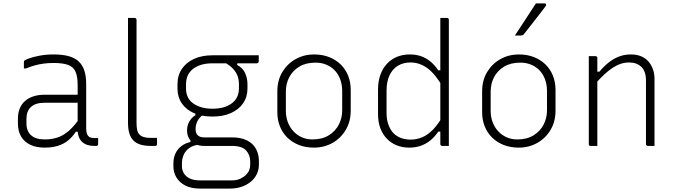

<svg xmlns="http://www.w3.org/2000/svg" viewBox="-20 -855 3960 1125"><path d="M485 -361Q485 -330 485 -298Q485 -266 485 -233.5Q485 -201 485 -169Q485 -137 485 -106Q485 -87 488 -75.5Q491 -64 498 -57Q504 -51 513 -48.5Q522 -46 534 -46Q536 -46 538.5 -46Q541 -46 543 -46H555Q555 -37 555 -28.5Q555 -20 555 -11Q555 -5 552 -2.5Q549 0 544 0Q539 0 537 0Q535 0 532 0Q512 0 494.5 -5Q477 -10 463.5 -21.5Q450 -33 442.5 -51.5Q435 -70 435 -97Q435 -135 435 -178Q435 -221 435 -259Q435 -275 435 -291.5Q435 -308 435 -324Q435 -340 435 -356Q435 -407 422.5 -435Q410 -463 379.5 -474.5Q349 -486 294 -486Q264 -486 237 -482.5Q210 -479 184.5 -472Q159 -465 132 -454H120Q120 -464 120 -473Q120 -482 120 -492Q120 -495 121 -497Q122 -499 123 -500Q128 -505 152 -513.5Q176 -522 213 -529Q250 -536 294 -536Q344 -536 380.5 -526.5Q417 -517 440 -496Q463 -475 474 -442Q485 -409 485 -361ZM135 -132Q135 -86 162.5 -62Q190 -38 242 -38Q283 -38 317.5 -49.5Q352 -61 385 -90Q418 -119 454 -172V-83H424Q405 -53 379 -32Q353 -11 319 -0.5Q285 10 242 10Q193 10 158 -6.5Q123 -23 104 -54.5Q85 -86 85 -131V-159Q85 -193 95.5 -219Q106 -245 126.5 -263Q147 -281 176 -290.5Q205 -300 242 -300Q276 -300 308 -300Q340 -300 373.5 -300Q407 -300 445 -300Q453 -300 456.5 -294Q460 -288 461 -277.5Q462 -267 462 -253Q420 -253 386.5 -253Q353 -253 319.5 -253Q286 -253 242 -253Q214 -253 193.5 -246.5Q173 -240 159 -226Q147 -214 141 -197Q135 -180 135 -158Z M730 -632Q730 -661 730 -691Q730 -721 730 -750Q734 -750 738 -750Q742 -750 746 -750Q750 -750 753.5 -750Q757 -750 761 -750Q765 -750 769 -750Q772 -750 774.5 -748.5Q777 -747 778.5 -744.5Q780 -742 780 -739Q780 -679 780 -618.5Q780 -558 780 -497.5Q780 -437 780 -376Q780 -315 780 -254.5Q780 -194 780 -134Q780 -109 784 -92.5Q788 -76 798 -66Q808 -56 824 -51.5Q840 -47 864 -47Q867 -47 870 -47Q873 -47 876 -47Q879 -47 882 -47Q885 -47 888 -47H900Q900 -38 900 -29Q900 -20 900 -11Q900 -5 897 -2.5Q894 0 889 0Q886 0 883 0Q880 0 876.5 0Q873 0 870 0Q867 0 864 0Q828 0 802.5 -8Q777 -16 761 -32.5Q745 -49 737.5 -75Q730 -101 730 -137Q730 -199 730 -261Q730 -323 730 -384.5Q730 -446 730 -508Q730 -570 730 -632Z M1076 -92Q1076 -111 1082 -127.5Q1088 -144 1099 -157.5Q1110 -171 1125 -180V-199L1170 -183Q1148 -167 1137 -145.5Q1126 -124 1126 -98Q1126 -73 1139.5 -61.5Q1153 -50 1175 -50H1340Q1392 -50 1427 -32.5Q1462 -15 1479.5 16.5Q1497 48 1497 89V110Q1497 139 1485 164.5Q1473 190 1450.5 209Q1428 228 1396.5 239Q1365 250 1326 250H1152Q1100 250 1065.5 232Q1031 214 1013.5 184.5Q996 155 996 119V102Q996 71 1007.5 45.5Q1019 20 1041.5 2Q1064 -16 1096 -23V-48L1153 -8Q1113 -5 1089.5 12Q1066 29 1056 53Q1046 77 1046 102V119Q1046 140 1056.5 159Q1067 178 1090.5 190Q1114 202 1153 202H1339Q1368 202 1388.5 192Q1409 182 1422 169Q1435 156 1440.5 141.5Q1446 127 1446 110V91Q1446 53 1422 26.5Q1398 0 1339 0H1175Q1147 0 1124.5 -10.5Q1102 -21 1089 -41.5Q1076 -62 1076 -92ZM1295 -490H1370V-474Q1403 -457 1416.5 -426Q1430 -395 1430 -362V-336Q1430 -287 1404.5 -250Q1379 -213 1333 -192.5Q1287 -172 1225 -172Q1163 -172 1117 -192Q1071 -212 1045.5 -249Q1020 -286 1020 -335V-361Q1020 -413 1045.5 -451Q1071 -489 1117 -510Q1163 -531 1225 -531Q1293 -531 1361 -531Q1429 -531 1496 -531Q1496 -522 1496 -513Q1496 -504 1496 -495Q1496 -491 1493 -487.5Q1490 -484 1485 -484Q1442 -484 1398.5 -484Q1355 -484 1312 -484Q1269 -484 1225 -484Q1154 -484 1112 -452Q1070 -420 1070 -361V-335Q1070 -312 1077.5 -293Q1085 -274 1100 -259Q1120 -240 1151.5 -229Q1183 -218 1225 -218Q1296 -218 1338 -249.5Q1380 -281 1380 -336V-362Q1380 -388 1372 -410Q1364 -432 1345.5 -452Q1327 -472 1295 -490Z M1820 -536Q1869 -536 1908.5 -520.5Q1948 -505 1976.5 -477Q2005 -449 2020 -411Q2035 -373 2035 -328V-207Q2035 -143 2006 -94Q1977 -45 1928 -17.5Q1879 10 1820 10Q1771 10 1731.5 -5.5Q1692 -21 1663.5 -49Q1635 -77 1620 -115Q1605 -153 1605 -198V-319Q1605 -384 1634 -432.5Q1663 -481 1712 -508.5Q1761 -536 1820 -536ZM1829 -488Q1772 -488 1733.5 -464.5Q1695 -441 1675 -403Q1655 -365 1655 -319V-205Q1655 -168 1667.5 -136.5Q1680 -105 1702 -83Q1722 -62 1750 -50Q1778 -38 1811 -38Q1868 -38 1907 -62.5Q1946 -87 1965.5 -125.5Q1985 -164 1985 -207V-321Q1985 -360 1973 -391.5Q1961 -423 1939 -445Q1919 -465 1891 -476.5Q1863 -488 1829 -488Z M2381 -536Q2418 -536 2447.5 -525.5Q2477 -515 2502 -494.5Q2527 -474 2548 -443H2575V-344Q2532 -420 2485.5 -454.5Q2439 -489 2386 -489Q2343 -489 2311.5 -470Q2280 -451 2262.5 -414Q2245 -377 2245 -323V-193Q2245 -154 2256 -124Q2267 -94 2286 -74Q2304 -56 2329.5 -46.5Q2355 -37 2386 -37Q2421 -37 2453.5 -50.5Q2486 -64 2516.5 -95Q2547 -126 2575 -176V-84H2548Q2528 -54 2502.5 -33Q2477 -12 2446 -1Q2415 10 2377 10Q2338 10 2304.5 -3.5Q2271 -17 2246.5 -42.5Q2222 -68 2208.5 -104Q2195 -140 2195 -186V-330Q2195 -378 2208.5 -416Q2222 -454 2247 -481Q2272 -508 2306 -522Q2340 -536 2381 -536ZM2599 -750Q2603 -750 2605 -748.5Q2607 -747 2608.5 -745Q2610 -743 2610 -739Q2610 -659 2610 -575Q2610 -491 2610 -408Q2610 -325 2610 -246.5Q2610 -168 2610 -100Q2610 -67 2610 -41.5Q2610 -16 2610 0Q2605 0 2600 0Q2595 0 2590.5 0Q2586 0 2581 0Q2576 0 2571 0Q2568 0 2565.5 -1.5Q2563 -3 2561.5 -5Q2560 -7 2560 -11Q2560 -91 2560 -171Q2560 -251 2560 -330.5Q2560 -410 2560 -490Q2560 -570 2560 -650Q2560 -674 2560 -699Q2560 -724 2560 -750Q2565 -750 2570 -750Q2575 -750 2579.5 -750Q2584 -750 2589 -750Q2594 -750 2599 -750Z M3020 -536Q3069 -536 3108.5 -520.5Q3148 -505 3176.5 -477Q3205 -449 3220 -411Q3235 -373 3235 -328V-207Q3235 -143 3206 -94Q3177 -45 3128 -17.5Q3079 10 3020 10Q2971 10 2931.5 -5.5Q2892 -21 2863.5 -49Q2835 -77 2820 -115Q2805 -153 2805 -198V-319Q2805 -384 2834 -432.5Q2863 -481 2912 -508.5Q2961 -536 3020 -536ZM3029 -488Q2972 -488 2933.5 -464.5Q2895 -441 2875 -403Q2855 -365 2855 -319V-205Q2855 -168 2867.5 -136.5Q2880 -105 2902 -83Q2922 -62 2950 -50Q2978 -38 3011 -38Q3068 -38 3107 -62.5Q3146 -87 3165.5 -125.5Q3185 -164 3185 -207V-321Q3185 -360 3173 -391.5Q3161 -423 3139 -445Q3119 -465 3091 -476.5Q3063 -488 3029 -488ZM3120 -835Q3137 -835 3146.5 -835Q3156 -835 3170 -835Q3178 -835 3179.5 -829Q3181 -823 3176 -817Q3153 -787 3134.5 -763Q3116 -739 3096.5 -714.5Q3077 -690 3050 -655Q3048 -652 3043.5 -649.5Q3039 -647 3033 -647Q3023 -647 3014.5 -647Q3006 -647 2997 -647Q3017 -677 3037.5 -708.5Q3058 -740 3079 -772Q3100 -804 3120 -835Z M3815 0Q3805 0 3795.5 0Q3786 0 3776 0Q3773 0 3770.5 -1.5Q3768 -3 3766.5 -5Q3765 -7 3765 -11Q3765 -73 3765 -135Q3765 -197 3765 -259Q3765 -321 3765 -383Q3765 -437 3738 -463Q3711 -489 3666 -489Q3642 -489 3618.5 -481.5Q3595 -474 3571 -458.5Q3547 -443 3521.5 -419.5Q3496 -396 3467 -363V-435H3492Q3518 -466 3546 -488.5Q3574 -511 3606.5 -523.5Q3639 -536 3676 -536Q3711 -536 3737 -525Q3763 -514 3780 -494Q3797 -474 3806 -448.5Q3815 -423 3815 -393Q3815 -345 3815 -297Q3815 -249 3815 -201.5Q3815 -154 3815 -106Q3815 -79 3815 -52.5Q3815 -26 3815 0ZM3480 0Q3474 0 3467.5 0Q3461 0 3454.5 0Q3448 0 3441 0Q3438 0 3436 -0.5Q3434 -1 3432.5 -2.5Q3431 -4 3430.5 -6Q3430 -8 3430 -11Q3430 -63 3430 -115Q3430 -167 3430 -218.5Q3430 -270 3430 -322Q3430 -374 3430 -426Q3430 -462 3430 -488Q3430 -514 3430 -526Q3437 -526 3443.5 -526Q3450 -526 3456.5 -526Q3463 -526 3469 -526Q3473 -526 3475 -524.5Q3477 -523 3478.5 -521Q3480 -519 3480 -515Q3480 -430 3480 -344Q3480 -258 3480 -172Q3480 -86 3480 0Z"/></svg>

Font: Recursive Light
Style: Regular
Weight: 300
Version: Version 1.085